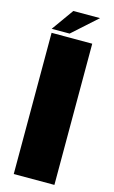

<svg xmlns="http://www.w3.org/2000/svg" viewBox="-139 -980 610 1031"><g transform="rotate(15 166.0 -464.0)"><path d="M51 0H277V-785H51ZM46 -806H145.5L282 -928.5H133.5Z"/></g></svg>

Font: Anybody Thin Black
Style: Regular
Weight: 900
Version: Version 1.113;gftools[0.9.25]